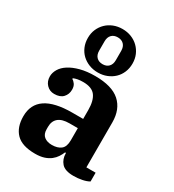

<svg xmlns="http://www.w3.org/2000/svg" viewBox="-203 -955 976 1080"><g transform="rotate(30 285.5 -415.0)"><path d="M195 12Q110 12 71.5 -27.5Q33 -67 33 -138Q33 -293 262 -293H332V-350Q332 -411 309 -442Q286 -473 229 -473Q208 -473 193 -470Q178 -467 167 -462V-457Q177 -452 186.5 -439Q196 -426 196 -404Q196 -374 177 -353.5Q158 -333 120 -333Q90 -333 70 -354Q50 -375 50 -407Q50 -431 64 -454.5Q78 -478 106 -496Q134 -514 175.5 -525Q217 -536 271 -536Q380 -536 432 -489.5Q484 -443 484 -358V-66H544V-9Q527 1 500 6.5Q473 12 444 12Q389 12 366.5 -13.5Q344 -39 344 -77V-79H338Q331 -62 320.5 -46Q310 -30 293.5 -17Q277 -4 253 4Q229 12 195 12ZM252 -78Q289 -78 310.5 -95Q332 -112 332 -154V-233H278Q230 -233 206.5 -213Q183 -193 183 -156V-140Q183 -108 202 -93Q221 -78 252 -78ZM272 -614Q297 -614 311.5 -629Q326 -644 326 -671V-731Q326 -758 311.5 -773Q297 -788 272 -788Q247 -788 232.5 -773Q218 -758 218 -731V-671Q218 -644 232.5 -629Q247 -614 272 -614ZM272 -560Q241 -560 214.5 -570.5Q188 -581 168.5 -599.5Q149 -618 138 -644Q127 -670 127 -701Q127 -732 138 -757.5Q149 -783 168.5 -802Q188 -821 214.5 -831.5Q241 -842 272 -842Q303 -842 329.5 -831.5Q356 -821 375.5 -802Q395 -783 406 -757.5Q417 -732 417 -701Q417 -670 406 -644Q395 -618 375.5 -599.5Q356 -581 329.5 -570.5Q303 -560 272 -560Z"/></g></svg>

Font: IBM Plex Serif
Style: Bold
Weight: 700
Designer: Mike Abbink, Paul van der Laan, Pieter van Rosmalen
Foundry: Bold Monday
Version: Version 2.008